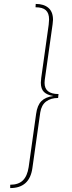

<svg xmlns="http://www.w3.org/2000/svg" viewBox="-20 -838 368 978"><path d="M32 103Q74 103 96.5 81Q119 59 126 13L164 -258Q170 -302 191 -323Q212 -344 252 -349Q220 -354 204 -369.5Q188 -385 188 -417Q188 -423 190 -441L228 -712Q230 -732 230 -739Q230 -771 213.5 -786Q197 -801 161 -801L162 -818Q203 -818 226.5 -798Q250 -778 250 -737Q250 -731 248 -715L208 -431Q207 -426 207 -416Q207 -359 278 -359L276 -339Q239 -339 215 -321Q191 -303 185 -265L145 18Q131 120 32 120Z"/></svg>

Font: FiraGO Thin
Style: Italic
Weight: 100
Italic angle: -8°
Designer: bBox Type GmbH
Foundry: bBox Type GmbH
Version: Version 1.001